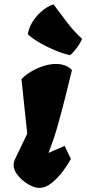

<svg xmlns="http://www.w3.org/2000/svg" viewBox="-20 -866 403 895"><path d="M162.1 9.8Q140.6 9.8 112.8 -6.3Q85 -22.5 64.2 -47.1Q43.5 -71.8 43.5 -97.2Q43.5 -104.5 44.9 -110.6Q46.4 -116.7 52.5 -129.4Q58.6 -142.1 71.5 -168.7Q84.5 -195.3 106.9 -242.7L80.1 -497.1Q96.7 -515.1 123.3 -531.2Q149.9 -547.4 180.7 -557.6Q211.4 -567.9 241.2 -567.9Q262.7 -567.9 281.7 -561.3Q300.8 -554.7 315.4 -539.6Q313.5 -532.2 306.9 -504.9Q300.3 -477.5 290.5 -438Q280.8 -398.4 269 -353.5Q257.3 -308.6 244.9 -266.1Q232.4 -223.6 220.2 -191.4L206.1 -153.3L281.2 -186L310.5 -125Q296.9 -99.6 273.4 -68.1Q250 -36.6 221.4 -13.4Q192.9 9.8 162.1 9.8ZM306.6 -608.9Q274.4 -615.7 236.1 -631.6Q197.8 -647.5 163.6 -667.5Q129.4 -687.5 109.9 -706.1Q113.3 -733.9 130.4 -762.2Q147.5 -790.5 173.6 -813.2Q199.7 -835.9 229.5 -845.7Q263.7 -800.3 292.7 -761.5Q321.8 -722.7 362.8 -684.6Q351.6 -660.2 335.2 -639.2Q318.8 -618.2 306.6 -608.9Z"/></svg>

Font: Fruktur
Style: Italic
Weight: 400
Italic angle: -8°
Designer: Viktoriya Grabowska, Eben Sorkin
Foundry: Viktoriya Grabowska
Version: Version 1.008; ttfautohint (v1.8.4.7-5d5b)